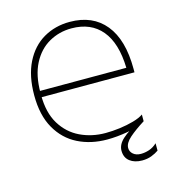

<svg xmlns="http://www.w3.org/2000/svg" viewBox="-103 -630 787 859"><g transform="rotate(-15 290.5 -200.5)"><path d="M89 -270V-259Q89 -177 121.5 -124Q154 -71 207.5 -45.5Q261 -20 324 -20Q356 -20 390.5 -24.5Q425 -29 455 -37.5Q485 -46 502 -58V-27Q471 -8 420 1Q369 10 324 10Q249 10 189 -20Q129 -50 94 -111.5Q59 -173 59 -265Q59 -355 90 -417Q121 -479 175 -510.5Q229 -542 297 -542Q403 -542 461 -471Q519 -400 519 -265V-249H76V-278H489Q486 -393 436.5 -452.5Q387 -512 297 -512Q240 -512 192.5 -485Q145 -458 117 -404Q89 -350 89 -270ZM474 -27H502Q459 0 431.5 24Q404 48 404 71Q404 88 417.5 99.5Q431 111 453 111Q472 111 491.5 104.5Q511 98 528 82V116Q514 126 494.5 133.5Q475 141 451 141Q416 141 394 124Q372 107 372 75Q372 46 400 21Q428 -4 474 -27Z"/></g></svg>

Font: Roundo Variable
Style: Regular
Weight: 200
Designer: Shiva Nallaperumal
Foundry: Indian Type Foundry
Version: Version 2.000